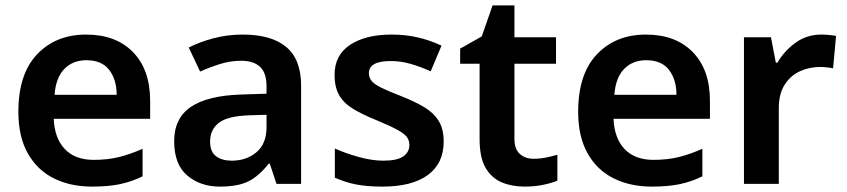

<svg xmlns="http://www.w3.org/2000/svg" viewBox="-20 -681 3135 711"><path d="M299 -553Q409 -553 472.5 -488Q536 -423 536 -307V-241H179Q182 -169 220 -129Q258 -89 327 -89Q379 -89 421 -99.5Q463 -110 508 -130V-28Q467 -8 424 1Q381 10 321 10Q241 10 179.5 -20.5Q118 -51 83 -113Q48 -175 48 -267Q48 -407 117.5 -480Q187 -553 299 -553ZM300 -458Q250 -458 218.5 -426Q187 -394 182 -330H412Q412 -386 384.5 -422Q357 -458 300 -458Z M879 -553Q985 -553 1040 -507Q1095 -461 1095 -364V0H1004L979 -75H975Q940 -30 901 -10Q862 10 794 10Q722 10 673.5 -31Q625 -72 625 -158Q625 -243 686.5 -285Q748 -327 874 -331L967 -334V-361Q967 -412 942.5 -434Q918 -456 874 -456Q833 -456 795 -444Q757 -432 721 -416L679 -505Q720 -526 771.5 -539.5Q823 -553 879 -553ZM902 -254Q821 -251 789.5 -225.5Q758 -200 758 -157Q758 -119 780 -102.5Q802 -86 838 -86Q893 -86 930 -117.5Q967 -149 967 -210V-256Z M1623 -157Q1623 -76 1564.5 -33Q1506 10 1396 10Q1339 10 1298.5 2Q1258 -6 1220 -23V-131Q1260 -113 1309 -99.5Q1358 -86 1400 -86Q1451 -86 1473.5 -102Q1496 -118 1496 -144Q1496 -160 1487.5 -172.5Q1479 -185 1453 -199.5Q1427 -214 1374 -236Q1322 -257 1287.5 -278Q1253 -299 1236 -328.5Q1219 -358 1219 -404Q1219 -477 1276.5 -515Q1334 -553 1430 -553Q1480 -553 1525 -543Q1570 -533 1615 -512L1575 -417Q1537 -434 1500.5 -444.5Q1464 -455 1427 -455Q1346 -455 1346 -410Q1346 -394 1356 -381.5Q1366 -369 1392.5 -356Q1419 -343 1468 -324Q1516 -305 1550.5 -284.5Q1585 -264 1604 -234Q1623 -204 1623 -157Z M1956 -93Q1979 -93 2001.5 -97.5Q2024 -102 2044 -108V-12Q2023 -3 1991 3.5Q1959 10 1923 10Q1876 10 1838.5 -5.5Q1801 -21 1778.5 -59Q1756 -97 1756 -166V-445H1684V-501L1764 -546L1804 -661H1885V-543H2039V-445H1885V-167Q1885 -129 1905 -111Q1925 -93 1956 -93Z M2372 -553Q2482 -553 2545.5 -488Q2609 -423 2609 -307V-241H2252Q2255 -169 2293 -129Q2331 -89 2400 -89Q2452 -89 2494 -99.5Q2536 -110 2581 -130V-28Q2540 -8 2497 1Q2454 10 2394 10Q2314 10 2252.5 -20.5Q2191 -51 2156 -113Q2121 -175 2121 -267Q2121 -407 2190.5 -480Q2260 -553 2372 -553ZM2373 -458Q2323 -458 2291.5 -426Q2260 -394 2255 -330H2485Q2485 -386 2457.5 -422Q2430 -458 2373 -458Z M3022 -553Q3035 -553 3050.5 -551.5Q3066 -550 3076 -548L3065 -428Q3056 -430 3042 -431.5Q3028 -433 3017 -433Q2977 -433 2942 -417Q2907 -401 2885.5 -367Q2864 -333 2864 -281V0H2735V-543H2835L2853 -449H2859Q2883 -491 2925 -522Q2967 -553 3022 -553Z"/></svg>

Font: Noto Sans Lisu SemiBold
Style: Regular
Weight: 600
Designer: Monotype Design Team. David Williams.
Foundry: Monotype Imaging Inc.
Version: Version 2.102; ttfautohint (v1.8.4.7-5d5b)